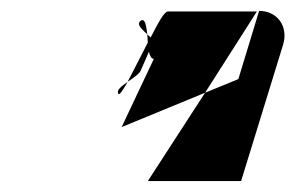

<svg xmlns="http://www.w3.org/2000/svg" viewBox="-20 -608 542 352"><path d="M197 -436C199 -433 205 -442 214 -458C203 -450 193 -443 197 -436ZM238 -570C229 -563 241 -554 250 -545C248 -562 246 -575 238 -570ZM214 -458C224 -477 238 -505 251 -530L250 -545C252 -543 255 -541 256 -539C270 -566 281 -587 288 -587H451L356 -438L203 -375L262 -500C258 -500 255 -505 253 -513L239 -481C237 -473 224 -465 214 -458ZM251 -276H422L499 -526C509 -559 489 -588 455 -588L417 -463L356 -438Z"/></svg>

Font: bitstorm
Style: suextobl
Weight: 400
Version: Version 0.2